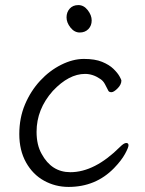

<svg xmlns="http://www.w3.org/2000/svg" viewBox="-20 -718 570 756"><path d="M429 -56Q357 18 250 18Q198 18 153.5 -6.5Q109 -31 82.5 -78.5Q56 -126 56 -190Q56 -254 78.5 -307Q101 -360 138 -400Q175 -440 221 -463Q267 -486 310.5 -486Q354 -486 382 -474.5Q410 -463 426.5 -447Q443 -431 450.5 -417.5Q458 -404 458 -401Q458 -385 443 -370Q428 -355 419 -355Q410 -355 407 -360Q400 -374 393 -387Q386 -400 375 -407Q346 -427 315 -427Q251 -427 188 -360Q124 -288 124 -199Q124 -147 144 -112Q183 -40 257 -40Q353 -40 453 -140Q468 -155 477 -155Q486 -155 486 -146Q486 -137 472 -111.5Q458 -86 429 -56ZM288.5 -698Q310 -698 325.5 -678Q341 -658 341 -637.5Q341 -617 328 -603.5Q315 -590 294 -590Q273 -590 257.5 -609.5Q242 -629 242 -649.5Q242 -670 254.5 -684Q267 -698 288.5 -698Z"/></svg>

Font: ToneOZ-Pinyin-WenKai-Regular
Style: Regular
Weight: 400
Designer: Fontworks Inc.
Foundry: ToneOZ
Version: Version 0.240331